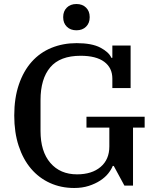

<svg xmlns="http://www.w3.org/2000/svg" viewBox="-20 -925 784 957"><path d="M350 12Q284 12 229 -13Q174 -38 134.5 -84.5Q95 -131 73 -198Q51 -265 51 -349Q51 -436 74 -503.5Q97 -571 138 -617Q179 -663 236.5 -686.5Q294 -710 362 -710Q438 -710 480.5 -687.5Q523 -665 535 -637H540V-698H631V-486H540V-533Q540 -587 499.5 -617Q459 -647 382 -647Q279 -647 230.5 -589.5Q182 -532 182 -426V-272Q182 -170 231 -113Q280 -56 364 -56Q438 -56 481.5 -93Q525 -130 525 -195V-289H411V-343H701V-289H643V0H600L547 -98H542Q535 -80 519.5 -60.5Q504 -41 479.5 -25Q455 -9 422.5 1.5Q390 12 350 12ZM361 -774Q331 -774 313 -792Q295 -810 295 -838V-841Q295 -869 313 -887Q331 -905 361 -905Q391 -905 409 -887Q427 -869 427 -841V-838Q427 -810 409 -792Q391 -774 361 -774Z"/></svg>

Font: IBM Plex Serif Medium
Style: Regular
Weight: 500
Designer: Mike Abbink, Paul van der Laan, Pieter van Rosmalen
Foundry: Bold Monday
Version: Version 2.5